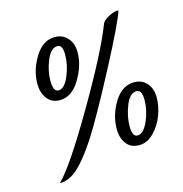

<svg xmlns="http://www.w3.org/2000/svg" viewBox="-116 -827 973 1020"><g transform="rotate(-15 370.0 -316.5)"><path d="M88 87Q161 16 320.5 -257Q480 -530 534 -671Q540 -687 570 -703.5Q600 -720 626 -720Q614 -671 490.5 -436Q367 -201 300 -97Q241 -6 191.5 40.5Q142 87 88 87ZM109 -453Q109 -528 152.5 -599Q196 -670 262 -670Q305 -670 332 -640Q359 -610 359 -561Q359 -488 314 -413.5Q269 -339 203 -339Q158 -339 133.5 -372Q109 -405 109 -453ZM180 -451Q180 -391 209 -391Q242 -391 267 -449.5Q292 -508 292 -566Q292 -620 264 -620Q227 -620 203.5 -562.5Q180 -505 180 -451ZM454 -112Q454 -188 497 -258.5Q540 -329 607 -329Q650 -329 676.5 -299Q703 -269 703 -220Q703 -175 685 -125Q667 -75 630 -37Q593 1 548 1Q502 1 478 -31.5Q454 -64 454 -112ZM524 -108Q524 -51 553 -51Q586 -51 611.5 -109Q637 -167 637 -225Q637 -280 608 -280Q570 -280 547 -221.5Q524 -163 524 -108Z"/></g></svg>

Font: TypoPRO Dancing Script
Style: Bold
Weight: 700
Designer: Pablo Impallari
Foundry: Pablo Impallari. www.impallari.com Igino Marini. www.ikern.com
Version: Version 1.002